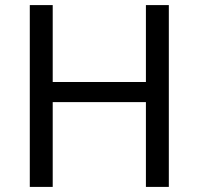

<svg xmlns="http://www.w3.org/2000/svg" viewBox="-20 -785 781 754"><path d="M643 -51H553V-384H187V-51H97V-765H187V-463H553V-765H643Z"/></svg>

Font: Noto Sans Tamil UI
Style: Regular
Weight: 400
Designer: Jelle Bosma - Monotype Design Team
Foundry: Monotype Imaging Inc.
Version: Version 2.004; ttfautohint (v1.8.4.7-5d5b)